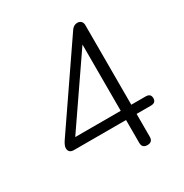

<svg xmlns="http://www.w3.org/2000/svg" viewBox="-166 -840 933 976"><g transform="rotate(-30 300.0 -352.5)"><path d="M421 6Q390 6 390 -25V-159H85Q53 -159 53 -188Q53 -202 68 -225L387 -691Q401 -711 422 -711Q435 -711 443.5 -703Q452 -695 452 -680V-213H536Q566 -213 566 -186Q566 -159 536 -159H452V-25Q452 6 421 6ZM390 -213V-602L123 -213Z"/></g></svg>

Font: Nunito Light
Style: Regular
Weight: 300
Designer: Vernon Adams
Foundry: Vernon Adams
Version: Version 3.601; ttfautohint (v1.8.2.53-6de2)